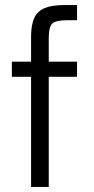

<svg xmlns="http://www.w3.org/2000/svg" viewBox="-20 -740 374 760"><path d="M103 0V-594Q103 -642 116 -669.5Q129 -697 158 -708.5Q187 -720 235 -720H285V-660H246Q201 -660 187 -647Q173 -634 173 -588V0ZM27 -436V-496H285V-436Z"/></svg>

Font: Host Grotesk Light
Style: Regular
Weight: 300
Designer: Doukan Karapınar
Foundry: Element Type
Version: Version 1.003